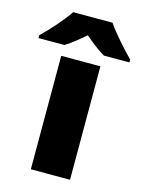

<svg xmlns="http://www.w3.org/2000/svg" viewBox="-174 -835 675 904"><g transform="rotate(15 163.5 -383.0)"><path d="M260 -766H68C38 -720 -20 -656 -58 -620V-606H68C103 -628 128 -649 163 -679C198 -649 226 -626 261 -606H385V-620C351 -654 291 -720 260 -766ZM258 0V-553H67V0Z"/></g></svg>

Font: Noto Sans Sinhala Black
Style: Regular
Weight: 900
Designer: Jelle Bosma - Monotype Design Team
Foundry: Monotype Imaging Inc.
Version: Version 2.006